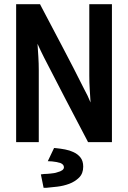

<svg xmlns="http://www.w3.org/2000/svg" viewBox="-20 -678 611 916"><path d="M159 -469Q161 -438 163 -406.5Q165 -375 165 -343V0H57V-658H171L175 -650Q227 -551 279 -452.5Q331 -354 381 -254Q390 -238 397.5 -222Q405 -206 412 -189Q410 -222 408 -253.5Q406 -285 406 -317V-658H514V0H400L396 -8Q344 -107 292.5 -205.5Q241 -304 190 -404Q182 -420 174 -436.5Q166 -453 159 -469ZM238 28 249 29Q269 31 290.5 35Q312 39 331 48Q351 57 364 73.5Q377 90 377 117Q377 150 357 169.5Q337 189 310 199Q283 209 253.5 212.5Q224 216 201 218H188L175 154L191 152Q197 152 204.5 151.5Q212 151 221 150Q229 149 237 148Q245 147 253 144Q285 136 285 120Q285 107 269 100Q260 97 249.5 95Q239 93 228 92L208 91Z"/></svg>

Font: Codetta
Style: Bold
Weight: 700
Designer: Ulrich Proeller
Foundry: PROSA GmbH
Version: Version 2.00;September 29, 2018;FontCreator 11.5.0.2427 64-b